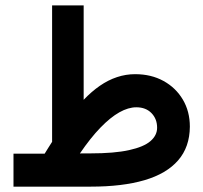

<svg xmlns="http://www.w3.org/2000/svg" viewBox="-20 -696 758 716"><path d="M316.9 -124 278 -123.8Q317.7 -182 354.6 -220.1Q391.5 -258.2 425 -277.1Q458.6 -295.9 488.3 -295.9Q523.7 -295.9 544.8 -274.3Q565.9 -252.7 565.9 -219.7Q565.9 -191.3 541.1 -169.8Q516.3 -148.3 461.5 -136.2Q406.7 -124 316.9 -124ZM146.6 -123H30.3V0H318.8Q436.6 0 518.8 -24.1Q600.9 -48.2 644.2 -97.9Q687.5 -147.7 688 -223.6Q688 -280.4 661.9 -324.5Q635.8 -368.7 589.9 -394Q543.9 -419.4 483.9 -419.4Q449.2 -419.4 416.3 -408.4Q383.3 -397.5 352.4 -376.1Q321.5 -354.8 292 -323.8V-675.8H174.3V-167.1Q167.6 -156.6 160.6 -145.6Q153.6 -134.6 146.6 -123Z"/></svg>

Font: Vazir Variable Regular
Style: Regular
Weight: 400
Designer: Saber Rastikerdar
Foundry: Saber Rastikerdar
Version: Version 30.1.0